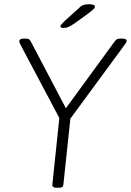

<svg xmlns="http://www.w3.org/2000/svg" viewBox="-20 -884 618 906"><path d="M248 2Q226 2 227 -13L260 -327L74 -678Q73 -682 72 -685Q71 -688 71 -690Q71 -695 76 -698.5Q81 -702 95 -702H100Q110 -702 115.5 -699.5Q121 -697 126 -687L303 -350H274L520 -687Q527 -697 533.5 -699.5Q540 -702 550 -702H555Q569 -702 573.5 -698.5Q578 -695 578 -690Q578 -688 576.5 -685.5Q575 -683 572 -678L312 -324L279 -12Q278 -4 273 -1Q268 2 256 2ZM280 -752Q274 -752 269.5 -754Q265 -756 265 -760Q265 -764 270.5 -769.5Q276 -775 284 -784L347 -841Q361 -855 371 -859.5Q381 -864 400 -864Q414 -864 421 -861Q428 -858 428 -852Q428 -847 419.5 -839Q411 -831 385 -812L331 -773Q314 -762 303.5 -757Q293 -752 280 -752Z"/></svg>

Font: Asap ExtraLight
Style: Italic
Weight: 250
Italic angle: -6°
Version: Version 3.001